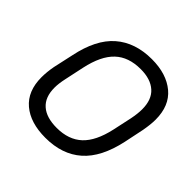

<svg xmlns="http://www.w3.org/2000/svg" viewBox="-180 -866 1042 1042"><g transform="rotate(45 341.0 -345.5)"><path d="M60.1 -208Q60.1 -248.5 68.8 -294.9L94.2 -410.2Q125 -560.1 205.6 -630.4Q286.6 -701.2 415 -701.2Q527.3 -701.2 594.7 -645Q661.1 -589.4 661.1 -482.9Q661.1 -447.3 651.9 -396L627.9 -280.8Q595.7 -131.3 515.6 -61Q435.5 9.8 307.1 9.8Q191.9 9.8 126 -45.9Q60.1 -101.6 60.1 -208ZM458.5 -122.6Q512.7 -173.3 537.1 -283.2L561 -394Q569.8 -438 569.8 -471.2Q569.8 -545.4 528.3 -582.5Q486.3 -620.1 410.2 -620.1Q316.9 -620.1 262.7 -568.8Q207.5 -517.1 183.1 -403.8L159.2 -292Q149.9 -249.5 149.9 -217.8Q149.9 -145 191.9 -108.4Q233.4 -71.8 313 -71.8Q403.8 -71.8 458.5 -122.6Z"/></g></svg>

Font: D-DIN Exp
Style: DINExp-Italic
Weight: 400
Width: 7
Italic angle: -12°
Designer: Charles Nix
Foundry: Datto Inc.
Version: Version 1.00